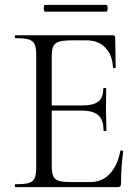

<svg xmlns="http://www.w3.org/2000/svg" viewBox="-20 -770 577 790"><path d="M43 -12Q81 -12 98.5 -17Q116 -22 122.5 -36.5Q129 -51 129 -81V-544Q129 -574 122.5 -588Q116 -602 98.5 -607.5Q81 -613 43 -613Q41 -613 41 -619Q41 -625 43 -625H445Q454 -625 454 -616L456 -493Q456 -490 450.5 -489.5Q445 -489 445 -492Q442 -545 413 -574.5Q384 -604 336 -604H275Q240 -604 223 -598.5Q206 -593 199.5 -580Q193 -567 193 -539V-85Q193 -58 199.5 -44.5Q206 -31 222 -26Q238 -21 272 -21H352Q400 -21 432 -55Q464 -89 475 -149Q475 -151 479 -151Q482 -151 484.5 -149.5Q487 -148 487 -147Q478 -84 478 -15Q478 -7 474.5 -3.5Q471 0 462 0H43Q41 0 41 -6Q41 -12 43 -12ZM313 -315H163V-336H316Q364 -336 384.5 -352Q405 -368 405 -406Q405 -408 411 -408Q417 -408 417 -406L416 -325Q416 -296 417 -281L418 -233Q418 -231 412 -231Q406 -231 406 -233Q406 -277 384.5 -296Q363 -315 313 -315ZM160 -736Q160 -750 166 -750H417Q423 -750 423 -736Q423 -722 417 -722H166Q160 -722 160 -736Z"/></svg>

Font: Cormorant
Style: Regular
Weight: 400
Designer: Christian Thalmann (Catharsis Fonts)
Foundry: Catharsis Fonts
Version: Version 4.000